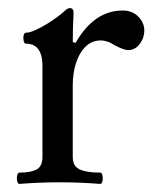

<svg xmlns="http://www.w3.org/2000/svg" viewBox="-20 -451 380 475"><path d="M28 4Q24 4 22.5 -3Q21 -10 22.5 -17Q24 -24 28 -24Q57 -24 71 -32Q85 -40 85 -62V-288Q85 -343 44 -343Q40 -343 38.5 -350Q37 -357 38.5 -363.5Q40 -370 44 -370Q53 -370 67.5 -376.5Q82 -383 96.5 -392Q111 -401 123 -410Q135 -419 140 -424Q147 -431 153 -431Q162 -431 162 -419Q161 -401 160.5 -383Q160 -365 160 -347L167 -345Q190 -385 219 -405Q248 -425 284 -425Q307 -425 322 -410Q337 -395 337 -376Q337 -357 325.5 -342Q314 -327 297 -327Q292 -327 283.5 -330Q275 -333 264 -339Q253 -346 244.5 -348.5Q236 -351 230 -351Q207 -351 191.5 -335.5Q176 -320 168 -295Q160 -270 160 -241V-62Q160 -40 177 -32Q194 -24 228 -24Q232 -24 233.5 -17Q235 -10 233.5 -3Q232 4 228 4Q203 2 178 1Q153 0 127 0Q102 0 77.5 1Q53 2 28 4Z"/></svg>

Font: Junicode VF
Style: Regular
Weight: 400
Designer: Peter S. Baker
Version: Version 2.213